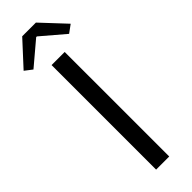

<svg xmlns="http://www.w3.org/2000/svg" viewBox="-328 -945 952 952"><g transform="rotate(-45 148.0 -468.5)"><path d="M101 0H193V-733H101ZM22 -781 145 -885H150L272 -781L313 -811L195 -937H99L-17 -811Z"/></g></svg>

Font: GenYoGothic2 TW R
Style: Regular
Weight: 400
Version: Version 2.100;PS 2.1;hotconv 16.6.51;makeotf.lib2.5.65220 DE